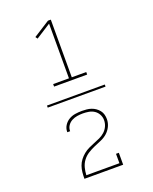

<svg xmlns="http://www.w3.org/2000/svg" viewBox="-181 -946 963 1211"><g transform="rotate(-20 300.0 -340.0)"><path d="M189 -444V-461H295V-828L195 -764L185 -778L295 -848H314V-461H411V-444ZM106 -333V-347H494V-333ZM170 168Q170 147 172 125.5Q174 104 181 84Q188 64 201 47Q214 30 230.5 16.5Q247 3 266 -6Q285 -15 305 -23Q325 -31 344 -39.5Q363 -48 379 -62.5Q395 -77 404 -96.5Q413 -116 413 -138Q413 -158 403.5 -176Q394 -194 377.5 -205Q361 -216 341 -219.5Q321 -223 301 -223Q282 -223 263 -220Q244 -217 227 -208Q210 -199 199 -183Q188 -167 188 -148V-145H169V-148Q169 -171 181.5 -190.5Q194 -210 213.5 -221.5Q233 -233 255.5 -236.5Q278 -240 301 -240Q316 -240 332 -238.5Q348 -237 363 -232Q378 -227 391 -218Q404 -209 414 -196.5Q424 -184 428 -168.5Q432 -153 432 -138Q432 -112 420.5 -88.5Q409 -65 390 -48.5Q371 -32 347 -22Q323 -12 300 -2Q277 8 255.5 21.5Q234 35 218.5 55.5Q203 76 196.5 101Q190 126 189 151H411V88H430V168Z"/></g></svg>

Font: Iosevka HT Thin Extended
Style: Regular
Weight: 100
Width: 7
Monospace: yes
Designer: Belleve Invis
Foundry: Belleve Invis
Version: Version 32.3.0; ttfautohint (v1.8.4)